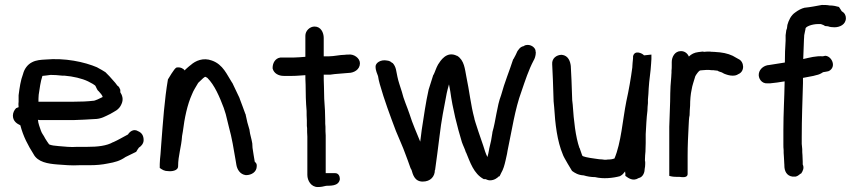

<svg xmlns="http://www.w3.org/2000/svg" viewBox="-20 -711 3463 774"><path d="M32 -245C32 -222 49 -212 62 -206C74 -160 93 -125 115 -90C132 -57 174 -51 211 -48C239 -46 268 -43 301 -45H340C368 -45 391 -47 415 -52C443 -57 463 -62 486 -78C499 -84 515 -92 529 -99C532 -105 536 -110 540 -116C547 -120 559 -131 559 -146C559 -165 551 -176 537 -182C518 -194 502 -179 496 -169C477 -159 457 -147 437 -138H436C410 -123 374 -119 331 -119H291C264 -117 242 -120 217 -122C202 -123 186 -125 178 -129C173 -136 166 -146 162 -153C156 -166 149 -172 145 -184C140 -199 134 -213 133 -228C137 -227 142 -227 144 -227H278C306 -228 332 -229 360 -231C388 -231 406 -243 423 -251H424L425 -252C439 -261 460 -267 470 -292C479 -312 472 -328 465 -339V-349C462 -356 460 -362 453 -366C448 -373 442 -381 435 -388C427 -398 416 -409 405 -420C395 -426 386 -432 374 -438H373V-439C319 -462 242 -478 163 -471C145 -470 126 -469 109 -460C91 -451 78 -433 73 -413C63 -387 59 -358 55 -327V-301C54 -295 54 -289 55 -279L45 -275C38 -268 32 -257 32 -245ZM135 -301C135 -309 135 -319 136 -329C140 -355 143 -381 151 -405C160 -406 171 -407 184 -409C198 -409 214 -408 231 -406H240C275 -403 310 -395 335 -383C344 -378 366 -368 366 -362C370 -355 372 -347 378 -343C384 -337 393 -326 394 -320C387 -317 380 -313 373 -310C367 -308 361 -305 359 -305H358C333 -302 305 -301 278 -301Z M624 -34C634 -27 642 -21 660 -21C668 -20 698 -21 698 -41C698 -84 711 -117 714 -163L717 -180C724 -236 735 -289 754 -331C760 -347 770 -361 779 -377L799 -396C801 -398 804 -399 806 -401H809C811 -400 813 -399 816 -397C845 -368 865 -321 882 -276L890 -251C894 -234 899 -215 903 -198C915 -155 922 -111 930 -64L933 -46C936 -29 947 -8 971 -5H972C994 -5 1015 -18 1015 -41C1015 -46 1016 -52 1007 -59C1004 -75 1001 -96 998 -115L997 -133C994 -152 988 -168 986 -185V-187C980 -205 974 -229 970 -250V-251L969 -252C965 -262 962 -271 958 -282L946 -314V-315C936 -336 927 -355 917 -376V-377H916C895 -409 880 -451 834 -467C799 -480 768 -466 749 -449C748 -448 742 -444 739 -441L730 -433C728 -432 728 -431 725 -427C719 -435 707 -441 693 -439H692C682 -436 658 -391 657 -391C643 -309 637 -220 630 -130L627 -89C626 -77 624 -63 624 -50Z M1079 -435C1084 -415 1103 -405 1124 -405H1158C1177 -405 1192 -407 1211 -408C1211 -400 1211 -387 1212 -370C1212 -337 1213 -296 1216 -264C1216 -252 1216 -240 1217 -226V-203L1218 -195C1218 -184 1218 -173 1219 -160V-6C1219 17 1234 43 1261 43C1273 43 1284 41 1295 38C1309 37 1345 41 1350 12V10C1350 0 1345 -13 1331 -13H1293V-165C1292 -175 1292 -187 1292 -199V-200C1291 -207 1291 -216 1291 -226C1291 -239 1290 -253 1290 -266C1289 -277 1288 -294 1287 -313C1287 -329 1286 -345 1286 -360C1285 -380 1285 -399 1285 -410H1311C1336 -414 1358 -414 1385 -417C1406 -417 1431 -430 1431 -456C1431 -477 1406 -494 1385 -491C1381 -491 1375 -491 1369 -490C1350 -490 1326 -484 1307 -484H1285V-558C1285 -579 1274 -604 1248 -604C1229 -604 1211 -587 1211 -567V-482C1195 -481 1178 -479 1162 -479H1110C1089 -476 1079 -456 1079 -438Z M1494 -443C1494 -425 1501 -414 1504 -404C1505 -395 1508 -383 1511 -372C1529 -308 1553 -244 1576 -183C1590 -148 1603 -122 1615 -88L1624 -64C1628 -53 1631 -44 1634 -36C1635 -33 1636 -31 1639 -26C1644 -10 1650 21 1684 21C1716 21 1733 0 1733 -25L1734 -26C1740 -66 1746 -117 1752 -163C1759 -224 1770 -279 1781 -336C1784 -347 1786 -359 1790 -371C1791 -364 1793 -353 1795 -344C1805 -271 1823 -201 1842 -138C1848 -121 1854 -111 1858 -97L1859 -96C1875 -58 1889 -11 1930 11H1937C1942 13 1948 16 1955 16C1974 16 1986 5 1992 -1L1993 1C1995 -3 1998 -8 2000 -13C2009 -28 2014 -46 2018 -64L2024 -91L2026 -103C2043 -183 2056 -272 2082 -342C2097 -386 2111 -429 2131 -467C2135 -473 2140 -486 2140 -500C2140 -501 2140 -500 2139 -504C2140 -515 2126 -530 2107 -530C2102 -530 2096 -529 2091 -525C2075 -522 2070 -509 2066 -505C2062 -495 2056 -484 2050 -473V-472L2049 -473C2034 -426 2014 -379 2000 -327C1983 -283 1979 -225 1965 -178V-176C1962 -154 1958 -134 1952 -111V-110C1950 -99 1948 -88 1945 -78C1938 -91 1933 -108 1928 -124C1927 -126 1890 -234 1892 -235C1878 -286 1872 -346 1860 -402C1854 -432 1852 -468 1823 -486H1822C1780 -507 1755 -465 1746 -451C1738 -437 1734 -422 1728 -410V-409L1727 -410C1721 -390 1715 -373 1708 -350C1696 -297 1689 -244 1680 -187L1677 -163C1676 -155 1675 -149 1674 -140C1660 -175 1643 -212 1631 -251C1621 -281 1607 -311 1600 -341C1593 -364 1586 -382 1582 -402C1577 -423 1578 -441 1562 -458L1561 -457C1558 -460 1552 -466 1540 -467C1514 -472 1494 -457 1494 -443Z M2206 -452C2208 -412 2210 -368 2211 -325C2211 -309 2212 -296 2214 -279C2218 -212 2226 -142 2249 -88C2251 -79 2286 -22 2286 -22C2297 -14 2311 -5 2333 -4C2346 0 2362 3 2379 3C2411 11 2451 7 2480 -1L2481 -2C2489 -6 2494 -12 2500 -20C2500 -18 2500 -15 2501 -12V-2C2513 7 2532 21 2554 7C2574 3 2579 -19 2579 -31C2580 -35 2581 -43 2581 -50V-60L2580 -61V-69C2580 -79 2581 -89 2582 -100C2582 -110 2583 -122 2583 -135V-170C2585 -202 2586 -235 2590 -265V-266C2590 -276 2591 -285 2592 -295V-310C2594 -325 2594 -340 2595 -354C2597 -390 2603 -420 2605 -457V-458C2605 -462 2606 -467 2606 -473V-491L2578 -488H2576C2570 -496 2538 -511 2532 -484V-477C2531 -470 2531 -462 2530 -456V-455C2530 -451 2529 -447 2529 -439C2523 -394 2515 -348 2505 -303C2490 -228 2484 -135 2457 -72C2452 -70 2443 -68 2433 -68H2431C2426 -67 2422 -67 2417 -67C2411 -68 2403 -69 2396 -69L2375 -72C2352 -75 2327 -80 2327 -84V-86L2326 -87C2323 -97 2320 -103 2317 -113V-114H2316C2300 -160 2293 -226 2289 -286V-287C2287 -300 2286 -314 2286 -327C2285 -368 2283 -408 2281 -445C2279 -462 2272 -487 2245 -490H2244C2224 -490 2204 -476 2206 -452Z M2678 -2C2689 1 2695 2 2713 2H2719C2724 2 2752 9 2752 -10V-84C2752 -124 2754 -164 2756 -203C2757 -219 2757 -235 2760 -247V-249C2760 -260 2761 -272 2762 -285V-286C2762 -306 2764 -332 2768 -349C2771 -369 2777 -382 2783 -404C2788 -413 2797 -425 2802 -427C2806 -427 2810 -428 2812 -428C2818 -428 2822 -429 2826 -429H2839C2844 -428 2852 -428 2857 -428C2858 -428 2860 -427 2864 -427C2866 -427 2870 -426 2873 -426L2876 -424L2878 -423L2890 -419L2899 -414C2909 -410 2921 -406 2933 -406C2941 -406 2949 -407 2956 -412C2984 -423 2980 -463 2957 -473L2948 -478C2930 -490 2908 -497 2882 -500C2873 -501 2865 -501 2858 -502H2857C2851 -502 2847 -502 2842 -503H2840C2833 -503 2825 -503 2818 -502C2818 -502 2816 -503 2813 -503H2811C2806 -502 2803 -502 2795 -501C2779 -499 2767 -493 2757 -483C2752 -495 2741 -505 2725 -505C2700 -505 2688 -481 2688 -461V-447C2688 -440 2688 -433 2687 -426V-418C2687 -413 2686 -409 2686 -401C2685 -390 2684 -376 2683 -363V-362C2683 -354 2682 -345 2682 -335C2682 -292 2679 -246 2678 -200Z M3039 -414C3036 -396 3050 -373 3074 -375H3084C3105 -377 3119 -379 3143 -383V-379C3142 -316 3138 -253 3138 -188V-129C3138 -121 3138 -114 3139 -106C3139 -99 3139 -90 3140 -81C3140 -75 3141 -69 3141 -63C3141 -55 3142 -50 3142 -46V-43C3142 -22 3151 -2 3175 1H3187C3202 -3 3203 -10 3210 -12C3216 -21 3223 -34 3216 -48V-59C3216 -67 3215 -76 3215 -84V-85C3214 -93 3214 -101 3214 -110C3213 -117 3213 -124 3212 -131V-159C3212 -232 3215 -305 3217 -376V-397C3231 -399 3245 -403 3259 -405L3270 -408C3281 -410 3289 -414 3298 -420C3303 -421 3312 -422 3320 -424L3321 -425H3322C3353 -442 3333 -484 3308 -486H3306L3297 -484C3269 -486 3245 -479 3218 -473C3219 -499 3220 -526 3221 -552C3221 -557 3222 -560 3222 -569C3224 -577 3225 -586 3227 -593V-595C3227 -604 3254 -614 3278 -614H3289C3297 -611 3301 -610 3306 -606H3309C3311 -606 3313 -605 3318 -605C3325 -602 3335 -601 3344 -601C3365 -601 3390 -612 3390 -638C3390 -649 3385 -659 3373 -666C3371 -670 3365 -678 3362 -683C3351 -686 3340 -689 3324 -689C3315 -691 3303 -691 3295 -691H3293C3271 -687 3246 -682 3225 -680H3224C3211 -677 3198 -670 3186 -661C3168 -649 3159 -628 3154 -610V-609C3153 -603 3153 -597 3151 -592L3150 -591L3147 -569V-547C3145 -518 3144 -490 3144 -459C3125 -456 3101 -452 3081 -449C3061 -448 3042 -434 3039 -414Z"/></svg>

Font: Scribbler
Style: ExBd
Weight: 800
Designer: Mew Too
Foundry: Cannot Into Space Fonts
Version: Version 1.001